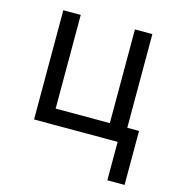

<svg xmlns="http://www.w3.org/2000/svg" viewBox="-105 -610 810 883"><g transform="rotate(15 300.0 -168.5)"><path d="M486 183V0H88V-520H171V-74H429V-520H512V-74H568V183Z"/></g></svg>

Font: R Plex Mono
Style: Regular
Weight: 400
Monospace: yes
Designer: Belleve Invis
Foundry: Belleve Invis
Version: Version 31.8.0